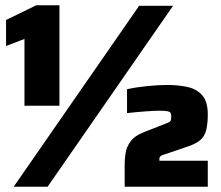

<svg xmlns="http://www.w3.org/2000/svg" viewBox="-20 -710 839 730"><path d="M73 -308V-562L3 -535V-634L118 -690H206V-308ZM32 0 509 -688H638L161 0ZM454 0V-87Q454 -106 457.5 -128.5Q461 -151 476.5 -172.5Q492 -194 528 -208L605 -238Q618 -243 623.5 -246Q629 -249 630 -254Q631 -259 631 -269Q631 -278 627.5 -282Q624 -286 614.5 -287.5Q605 -289 586 -289Q567 -289 533 -286.5Q499 -284 463 -280V-371Q495 -378 538 -382.5Q581 -387 617 -387Q659 -387 694 -379Q729 -371 749.5 -347Q770 -323 770 -275Q770 -239 764 -215.5Q758 -192 742 -178Q726 -164 697 -154L609 -124Q598 -121 593 -118Q588 -115 587 -112Q586 -109 586 -103V-99H770V0Z"/></svg>

Font: Saira SemiExpanded Black
Style: Regular
Weight: 900
Width: 6
Designer: Hector Gatti with collaboration of the Omnibus-Type team
Foundry: Omnibus-Type
Version: Version 1.101